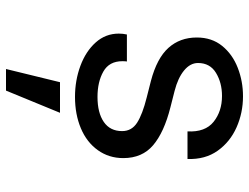

<svg xmlns="http://www.w3.org/2000/svg" viewBox="-115 -475 830 640"><g transform="rotate(90 300.0 -155.0)"><path d="M92 -136Q92 -150 95 -163H185Q184 -158 184 -148Q184 -104 218.5 -84.5Q253 -65 303 -65Q356 -65 386.5 -86Q417 -107 417 -147Q417 -179 389 -197Q361 -215 305 -229L250 -243Q174 -263 139.5 -301.5Q105 -340 105 -396Q105 -446 133 -480.5Q161 -515 206 -532.5Q251 -550 301 -550Q356 -550 404.5 -528.5Q453 -507 482.5 -465.5Q512 -424 510 -365H418Q421 -424 386 -452Q351 -480 300 -480Q256 -480 223 -460Q190 -440 190 -400Q190 -374 215 -353.5Q240 -333 283 -322L338 -308Q421 -287 464 -250.5Q507 -214 507 -151Q507 -103 480.5 -66Q454 -29 407.5 -9.5Q361 10 303 10Q248 10 199.5 -8Q151 -26 121.5 -59Q92 -92 92 -136ZM254 60H356L282 240H210Z"/></g></svg>

Font: Sligoil Micro
Style: Regular
Weight: 400
Designer: Ariel Martín Pérez
Foundry: Igor Stepanchenko
Version: Version 1.001